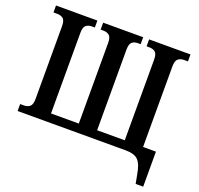

<svg xmlns="http://www.w3.org/2000/svg" viewBox="-149 -878 1264 1221"><g transform="rotate(20 483.0 -267.5)"><path d="M891 179 880 121Q869 53 843.5 26.5Q818 0 759 0H27V-47H53Q76 -47 92 -59.5Q108 -72 108 -112V-603Q108 -643 92 -655Q76 -667 53 -667H27V-714H307V-667H287Q263 -667 247.5 -654.5Q232 -642 232 -602V-58H420V-603Q420 -642 404.5 -654.5Q389 -667 365 -667H346V-714H617V-667H598Q574 -667 559 -654.5Q544 -642 544 -602V-58H731V-602Q731 -642 716 -654.5Q701 -667 676 -667H657V-714H937V-667H910Q887 -667 871 -654.5Q855 -642 855 -602V-58H942V179Z"/></g></svg>

Font: Noto Serif Condensed SemiBold
Style: Regular
Weight: 600
Width: 3
Designer: Monotype Design Team
Foundry: Monotype Imaging Inc.
Version: Version 2.013